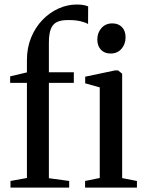

<svg xmlns="http://www.w3.org/2000/svg" viewBox="-20 -850 656 870"><path d="M27.5 0V-30L102 -43.5V-474.5H26V-504L102 -522V-577.5Q102 -633.5 121 -679.8Q140 -726 172.2 -759.5Q204.5 -793 244.8 -811.2Q285 -829.5 327.5 -829.5Q347.5 -829.5 360 -826.8Q372.5 -824 379.5 -821L379 -741Q368.5 -748 344.8 -753.8Q321 -759.5 289 -759Q258 -759.5 238.8 -750.5Q219.5 -741.5 210.5 -719Q201.5 -696.5 201.5 -655.5V-522.5H314.5V-474.5H201.5V-42.5L293.5 -30V0ZM365.5 0V-30L432 -43.5V-454L366 -472.5V-502.5L501.5 -531H515L533.5 -516V-43L600.5 -30V0ZM480.5 -607.5Q453.5 -607.5 437.2 -624.8Q421 -642 421 -671Q421 -702 439.8 -723Q458.5 -744 488.5 -744H489.5Q516.5 -744 532.8 -727Q549 -710 549 -681Q549 -650 530.5 -628.8Q512 -607.5 481.5 -607.5Z"/></svg>

Font: Merriweather 96pt
Style: Regular
Weight: 400
Version: Version 2.100